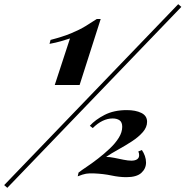

<svg xmlns="http://www.w3.org/2000/svg" viewBox="-133 -844 888 919"><path d="M720 -824 735 -811 -98 55 -113 42ZM349 -753 248 -437H129L202 -660Q180 -653 158 -646.5Q136 -640 104 -634L109 -653Q167 -668 207 -684.5Q247 -701 276.5 -719Q306 -737 330 -753ZM474 -317Q516 -317 543.5 -303.5Q571 -290 571 -261Q571 -235 550.5 -211.5Q530 -188 498.5 -167.5Q467 -147 433.5 -128.5Q400 -110 375 -93Q392 -93 414 -88.5Q436 -84 458 -79.5Q480 -75 496 -75Q513 -75 523 -81.5Q533 -88 533 -101Q533 -111 529 -119L546 -126Q555 -113 560.5 -97.5Q566 -82 566 -66Q566 -37 543.5 -16.5Q521 4 472 4Q438 4 400.5 -4Q363 -12 317 -14Q294 -15 279 -12.5Q264 -10 239 0L243 -18Q257 -29 282.5 -46Q308 -63 337 -85.5Q366 -108 392.5 -133Q419 -158 435.5 -184.5Q452 -211 452 -237Q452 -259 439.5 -268Q427 -277 406 -277Q382 -277 358 -265.5Q334 -254 311 -231L297 -242Q323 -271 367.5 -294Q412 -317 474 -317Z"/></svg>

Font: Playfair Display Black
Style: Italic
Weight: 900
Italic angle: -14°
Designer: Claus Eggers Sørensen
Foundry: Claus Eggers Sørensen
Version: Version 1.203